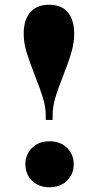

<svg xmlns="http://www.w3.org/2000/svg" viewBox="-20 -776 413 810"><path d="M127 -458Q103 -519 91.5 -557.5Q80 -596 80 -634Q80 -692 107.5 -724Q135 -756 188 -756Q240 -756 266.5 -723.5Q293 -691 293 -634Q293 -596 281.5 -556Q270 -516 247 -458Q224 -400 213 -362Q202 -324 202 -288V-270H173V-289Q173 -324 162 -360.5Q151 -397 127 -458ZM291 -83Q291 -124 263 -152Q235 -180 189 -180Q143 -180 115 -152Q87 -124 87 -83Q87 -42 115 -14Q143 14 189 14Q235 14 263 -14Q291 -42 291 -83Z"/></svg>

Font: FFF_Oezguer-Guendem
Style: Bold
Weight: 700
Designer: bBox Type GmbH
Foundry: bBox Type GmbH
Version: Version 1.004